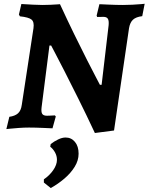

<svg xmlns="http://www.w3.org/2000/svg" viewBox="-20 -667 776 1004"><path d="M511.4 -223.6 548.1 -535.8Q550.1 -559.6 543.8 -569.2Q537.4 -578.8 521.5 -578.8Q511.2 -578.8 501.3 -578.5Q491.3 -578.2 488.2 -578.2L485.3 -585.4L499.8 -645Q499.8 -645 512.6 -644.5Q525.4 -644 545.3 -643Q565.2 -642 585.9 -641.5Q606.5 -641 622.6 -641Q646.2 -641 672.4 -642.3Q698.7 -643.6 717.6 -645.4Q736.5 -647.3 736.5 -647.3L723.8 -582.5Q691.1 -578.5 675.4 -564Q659.7 -549.4 654.7 -519.5L576.3 15.4L476.1 28.5Q431.3 -67.3 390 -150.2Q348.8 -233.1 316.8 -295.7Q284.7 -358.4 266.1 -393.6Q247.5 -428.8 247.5 -428.8H238.6L197.5 -106.2Q194.5 -81.5 200.7 -71.7Q206.9 -61.8 225.6 -61.8Q231.1 -61.8 241 -62.3Q251 -62.7 259 -63.2Q267 -63.6 267 -63.6L271.7 -57.9L254.5 4Q254.5 4 241.4 3.5Q228.3 3 208.6 2Q188.9 1 168 0.5Q147.1 0 131.6 0Q106.4 0 78.6 2Q50.8 4 32.1 6Q13.3 8 13.3 8L28.8 -56.2Q58.3 -60.2 74.2 -74.4Q90 -88.6 94 -119.2L155.1 -519.8Q159.6 -552.1 145.1 -564.4Q130.6 -576.7 84 -581.7Q83.1 -584.6 81.5 -586.5Q79.8 -588.4 78.9 -590.8L91.7 -646Q91.7 -646 109.7 -645Q127.6 -644 153.1 -642.5Q178.6 -641 202 -641Q223 -641 244.2 -642Q265.4 -643 279.5 -644Q293.7 -645 293.7 -645Q331.5 -563.1 368.3 -487.6Q405.2 -412.2 435.5 -352.6Q465.9 -293.1 484.2 -258.3Q502.4 -223.6 502.4 -223.6ZM245.2 86.2Q262.8 72.4 283.8 62.3Q304.8 52.1 323 52.1Q352.8 52.1 371.9 75Q391 97.8 391 136.6Q391 172.2 370.5 205.3Q350 238.4 317.1 266.5Q284.2 294.7 245.4 316.4L209.4 287.5V270.7Q238.9 250.8 258.4 222.6Q277.8 194.5 277.8 168.5Q277.8 148.5 267.9 130.3Q257.9 112 242.7 100.2Z"/></svg>

Font: Alegreya
Style: Italic
Weight: 400
Italic angle: -7°
Designer: Juan Pablo del Peral
Foundry: Huerta Tipografica
Version: Version 2.009